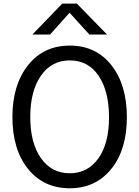

<svg xmlns="http://www.w3.org/2000/svg" viewBox="-20 -1012 761 1050"><path d="M47.9 -372.1Q47.9 -547.9 133.3 -655.3Q218.8 -762.7 361.3 -762.7Q504.9 -762.7 589.4 -655.3Q673.8 -547.9 673.8 -371.1Q673.8 -193.4 588.4 -87.9Q502.9 17.6 361.3 17.6Q218.8 17.6 133.3 -88.4Q47.9 -194.3 47.9 -372.1ZM145.5 -372.1Q145.5 -230.5 203.6 -147.5Q261.7 -64.5 361.3 -64.5Q460 -64.5 518.1 -146Q576.2 -227.5 576.2 -371.1Q576.2 -512.7 519.5 -597.2Q462.9 -681.6 361.3 -681.6Q261.7 -681.6 203.6 -597.7Q145.5 -513.7 145.5 -372.1ZM157.2 -823.2 320.3 -992.2H400.4L565.4 -823.2H468.8L360.4 -942.4L253.9 -823.2Z"/></svg>

Font: Gothic A1 Medium
Style: Regular
Weight: 500
Designer: HanYang I&C Co.,Ltd.
Foundry: HanYang I&C Co.,Ltd.
Version: Version 2.50